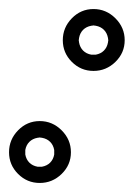

<svg xmlns="http://www.w3.org/2000/svg" viewBox="-57 -346 296 425"><path d="M26 -41Q15 -39 8 -32Q1 -25 -1 -14Q-1 -12 -1 -10Q-1 -8 -1 -9Q-1 -10 -1 -8Q-1 -6 -1 -4Q1 7 8 14Q15 21 26 23Q28 23 30 23Q32 23 31 23Q30 23 32 23Q34 23 36 23Q47 21 54 14Q61 7 63 -4Q63 -6 63 -8Q63 -10 63 -9Q63 -8 63 -10Q63 -12 63 -14Q61 -25 54 -32Q47 -39 36 -41Q34 -41 32 -41.5Q30 -42 31 -42Q32 -42 30 -41.5Q28 -41 26 -41ZM-37 -9Q-37 -37 -17 -57.5Q3 -78 31 -78Q59 -78 79.5 -57.5Q100 -37 100 -9Q100 19 79.5 39Q59 59 31 59Q3 59 -17 39Q-37 19 -37 -9ZM145 -289Q134 -287 127 -280Q120 -273 118 -262Q118 -260 117.5 -258Q117 -256 117 -257Q117 -258 117.5 -256Q118 -254 118 -252Q120 -241 127 -234Q134 -227 145 -225Q147 -225 149 -225Q151 -225 150 -225Q149 -225 151 -225Q153 -225 155 -225Q166 -227 173 -234Q180 -241 182 -252Q182 -254 182.5 -256Q183 -258 183 -257Q183 -256 182.5 -258Q182 -260 182 -262Q180 -273 173 -280Q166 -287 155 -289Q153 -289 151 -289.5Q149 -290 150 -290Q151 -290 149 -289.5Q147 -289 145 -289ZM82 -257Q82 -285 102 -305.5Q122 -326 150 -326Q178 -326 198.5 -305.5Q219 -285 219 -257Q219 -229 198.5 -209Q178 -189 150 -189Q122 -189 102 -209Q82 -229 82 -257Z"/></svg>

Font: FRB American Cursive Ultra
Style: Bold Italic
Weight: 1000
Italic angle: -25°
Version: Version 2.0;Modular Font Editor K font №1